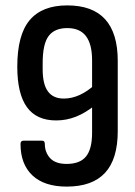

<svg xmlns="http://www.w3.org/2000/svg" viewBox="-20 -683 501 711"><path d="M227 8Q144 8 100 -33.5Q56 -75 56 -150Q56 -162 67 -162H136Q146 -162 146 -150Q146 -119 165.5 -97.5Q185 -76 227 -76Q276 -76 298.5 -103.5Q321 -131 321 -191V-460Q321 -519 298.5 -549Q276 -579 229 -579Q182 -579 160 -549.5Q138 -520 138 -449V-426Q138 -371 157.5 -344.5Q177 -318 216 -318Q246 -318 275.5 -331.5Q305 -345 334 -372V-295Q297 -265 261.5 -251Q226 -237 188 -237Q115 -237 79.5 -286.5Q44 -336 44 -436Q44 -554 90 -608.5Q136 -663 229 -663Q323 -663 369.5 -611.5Q416 -560 416 -458V-197Q416 -94 369 -43Q322 8 227 8Z"/></svg>

Font: Sofia Sans Condensed SemiBold
Style: Regular
Weight: 600
Designer: Botio Nikoltchev, Ani Petrova
Foundry: lettersoup
Version: Version 4.101